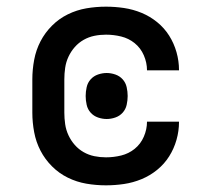

<svg xmlns="http://www.w3.org/2000/svg" viewBox="-20 -548 640 576"><path d="M298 8Q268 8 239 3Q210 -2 183.5 -15Q157 -28 136 -49Q115 -70 101.5 -96Q88 -122 82.5 -151.5Q77 -181 77 -210V-310Q77 -339 82.5 -368.5Q88 -398 101.5 -424Q115 -450 136 -471Q157 -492 183.5 -505Q210 -518 239 -523Q268 -528 298 -528Q325 -528 352 -524Q379 -520 404.5 -509.5Q430 -499 451.5 -481.5Q473 -464 487.5 -441Q502 -418 509.5 -391.5Q517 -365 517 -338V-337H421Q421 -360 411.5 -382Q402 -404 384 -418.5Q366 -433 343.5 -438.5Q321 -444 298 -444Q280 -444 263 -440.5Q246 -437 231 -428.5Q216 -420 204.5 -407Q193 -394 185.5 -378Q178 -362 175.5 -344.5Q173 -327 173 -310V-210Q173 -193 175.5 -175.5Q178 -158 185.5 -142Q193 -126 204.5 -113Q216 -100 231 -91.5Q246 -83 263 -79.5Q280 -76 298 -76Q321 -76 343.5 -81.5Q366 -87 384 -101.5Q402 -116 411.5 -138Q421 -160 421 -183H517V-182Q517 -155 509.5 -128.5Q502 -102 487.5 -79Q473 -56 451.5 -38.5Q430 -21 404.5 -10.5Q379 0 352 4Q325 8 298 8ZM300 -191Q287 -191 274 -195.5Q261 -200 252 -210Q243 -220 240 -233.5Q237 -247 237 -260Q237 -273 240 -286.5Q243 -300 252 -310Q261 -320 274 -324.5Q287 -329 300 -329Q313 -329 326 -324.5Q339 -320 348 -310Q357 -300 360 -286.5Q363 -273 363 -260Q363 -247 360 -233.5Q357 -220 348 -210Q339 -200 326 -195.5Q313 -191 300 -191Z"/></svg>

Font: Iosevka Aile Medium
Style: Regular
Weight: 500
Designer: Belleve Invis
Foundry: Belleve Invis
Version: Version 27.3.5; ttfautohint (v1.8.4)